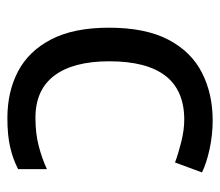

<svg xmlns="http://www.w3.org/2000/svg" viewBox="-58 -528 596 520"><g transform="rotate(90 240.0 -268.0)"><path d="M300 10Q228 10 173 -19Q118 -48 86.5 -109Q55 -170 55 -265Q55 -364 87.5 -426Q120 -488 177 -517Q234 -546 306 -546Q346 -546 384.5 -537.5Q423 -529 447 -517L420 -444Q396 -453 364 -461Q332 -469 304 -469Q146 -469 146 -266Q146 -169 184.5 -117.5Q223 -66 299 -66Q342 -66 376 -75Q410 -84 438 -97V-19Q411 -5 378.5 2.5Q346 10 300 10Z"/></g></svg>

Font: Apis
Style: Regular
Weight: 400
Designer: Monotype Design Team
Foundry: Monotype Imaging Inc.
Version: Version 2.000; build 0001